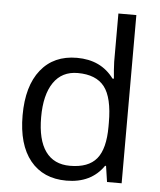

<svg xmlns="http://www.w3.org/2000/svg" viewBox="-54 -807 721 864"><g transform="rotate(5 306.5 -375.0)"><path d="M450.2 -71.8H445.8Q389.6 9.8 277.8 9.8Q172.9 9.8 114.5 -62Q56.2 -133.8 56.2 -266.1Q56.2 -398.4 114.7 -471.7Q173.3 -544.9 277.8 -544.9Q386.7 -544.9 444.8 -465.8H451.2L447.8 -504.4L445.8 -542V-759.8H526.9V0H460.9ZM288.1 -58.1Q371.1 -58.1 408.4 -103.3Q445.8 -148.4 445.8 -249V-266.1Q445.8 -379.9 408 -428.5Q370.1 -477.1 287.1 -477.1Q215.8 -477.1 178 -421.6Q140.1 -366.2 140.1 -265.1Q140.1 -162.6 177.7 -110.4Q215.3 -58.1 288.1 -58.1Z"/></g></svg>

Font: f0_52653 
Style: Regular
Weight: 400
Foundry: Ascender Corporation
Version: Version 1.10